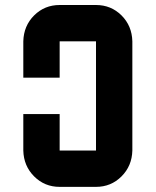

<svg xmlns="http://www.w3.org/2000/svg" viewBox="-20 -728 606 748"><path d="M70.8 -425.3V-566.9Q72.3 -627.4 113 -668Q153.8 -708.5 212.4 -708.5H354Q412.6 -708.5 453.4 -668Q494.1 -627.4 495.6 -566.9V-141.6Q494.1 -81.5 453.4 -40.8Q412.6 0 354 0H212.4Q153.8 0 113 -40.8Q72.3 -81.5 70.8 -141.6V-283.7H212.4V-141.6H354V-566.9H212.4V-425.3Z"/></svg>

Font: Blazma
Style: Regular
Weight: 400
Designer: GGBotNet
Version: 1.00